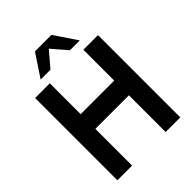

<svg xmlns="http://www.w3.org/2000/svg" viewBox="-250 -1027 1155 1155"><g transform="rotate(-45 327.5 -449.5)"><path d="M470.5 -700H595V0H470.5V-312.5H185V0H60V-700H185V-437.5H470.5ZM398 -899 495 -755H411.5L328 -851.5L245.5 -755H162L257.5 -899Z"/></g></svg>

Font: Urbanist
Style: Bold
Weight: 700
Designer: Corey Hu
Foundry: Corey Hu
Version: Version 1.330; ttfautohint (v1.8.4.7-5d5b)